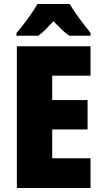

<svg xmlns="http://www.w3.org/2000/svg" viewBox="-20 -947 518 967"><path d="M436 0H65V-714H436V-566H243V-443H421V-295H243V-150H436ZM331 -927Q350 -894 379 -855Q408 -816 436 -781V-767H329Q310 -780 291 -798Q272 -816 249 -840Q227 -816 208.5 -797.5Q190 -779 172 -767H63V-781Q78 -798 99 -825Q120 -852 139 -880Q158 -908 169 -927Z"/></svg>

Font: Noto Sans Bengali Condensed Black
Style: Regular
Weight: 900
Width: 3
Designer: Joana Ranito - Universal Thirst; Jelle Bosma - Monotype Design Team
Foundry: Universal Thirst ehf.
Version: Version 3.000; ttfautohint (v1.8.4.7-5d5b)